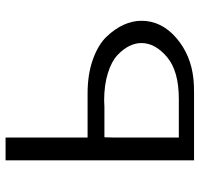

<svg xmlns="http://www.w3.org/2000/svg" viewBox="-34 -700 734 707"><g transform="rotate(-90 333.5 -347.0)"><path d="M96 0V-694H180V-392H342Q413 -392 467.5 -372.5Q522 -353 551.5 -322Q581 -291 595.5 -258.5Q610 -226 610 -194Q610 -120 547 -65.5Q484 -11 394 -2Q377 0 344 0ZM180 -56H322Q425 -56 476.5 -99.5Q528 -143 528 -194Q528 -216 517 -238.5Q506 -261 483 -282.5Q460 -304 416.5 -317.5Q373 -331 316 -331Q312 -331 304.5 -330.5Q297 -330 293 -330H181L180 -293Z"/></g></svg>

Font: CMU Sans Serif
Style: Medium
Weight: 500
Version: Version 0.7.0